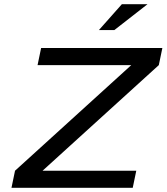

<svg xmlns="http://www.w3.org/2000/svg" viewBox="-20 -900 798 920"><path d="M758 -670H177L160 -588H609L52 -82L35 0H616L633 -82H184L741 -588ZM454 -756H528L687 -880H564Z"/></svg>

Font: LT Wave
Style: Italic
Weight: 400
Designer: Daniel Lyons
Version: Version 2.5 (Glyphs App)